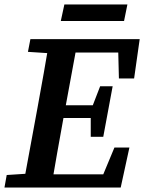

<svg xmlns="http://www.w3.org/2000/svg" viewBox="-20 -839 645 859"><path d="M0 0 10 -56 132 -64H145L140 0ZM82 0 148 -358Q162 -434 175.5 -510.5Q189 -587 202 -664H329L263 -306Q249 -230 235.5 -153Q222 -76 209 0ZM105 -607 116 -664H250L244 -599H229ZM161 0 166 -59H497L422 -11L492 -179H559L520 0ZM210 -311 215 -368H426L421 -311ZM267 -604 272 -664H605L580 -488H512L508 -648L553 -604ZM386 -227V-330L389 -352L428 -453H484L442 -227ZM252 -745 268 -819H550L535 -745Z"/></svg>

Font: Source Serif 4 SemiBold
Style: Italic
Weight: 600
Italic angle: -12°
Designer: Frank Grießhammer
Foundry: Adobe Systems Incorporated
Version: Version 4.004;hotconv 1.0.116;makeotfexe 2.5.65601